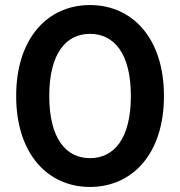

<svg xmlns="http://www.w3.org/2000/svg" viewBox="-20 -730 713 760"><path d="M336 10C503 10 629 -120 629 -350C629 -580 503 -710 336 -710C170 -710 44 -580 44 -350C44 -120 170 10 336 10ZM336 -104C241 -104 175 -182 175 -350C175 -518 241 -596 336 -596C432 -596 498 -518 498 -350C498 -182 432 -104 336 -104Z"/></svg>

Font: Chess Sans SemiBold
Style: Regular
Weight: 600
Designer: Wolf Bōese
Foundry: Wolf Bōese
Version: Version 7.223;Glyphs 3.3 (3306)